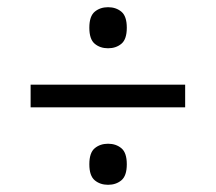

<svg xmlns="http://www.w3.org/2000/svg" viewBox="-20 -624 599 533"><path d="M280 -490Q258 -490 243 -502.5Q228 -515 228 -547Q228 -579 243 -591.5Q258 -604 280 -604Q302 -604 317 -591.5Q332 -579 332 -547Q332 -515 317 -502.5Q302 -490 280 -490ZM65 -326V-389H494V-326ZM280 -111Q258 -111 243 -123.5Q228 -136 228 -168Q228 -200 243 -212.5Q258 -225 280 -225Q302 -225 317 -212.5Q332 -200 332 -168Q332 -136 317 -123.5Q302 -111 280 -111Z"/></svg>

Font: Noto Serif Hentaigana Medium
Style: Regular
Weight: 500
Designer: Kazuhiro Yamada
Foundry: nipponia
Version: Version 1.000; ttfautohint (v1.8.4.7-5d5b)